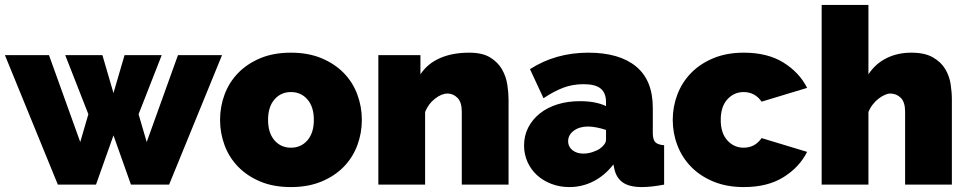

<svg xmlns="http://www.w3.org/2000/svg" viewBox="-26 -750 3931 780"><path d="M697 -526H876L661 0H506L435 -200L364 0H209L-6 -526H173L300 -173L333 -286L239 -526H390L435 -372L480 -526H631L537 -286L570 -173Z M1156 10Q1085 10 1031.5 -12.5Q978 -35 941.5 -72.5Q905 -110 886.5 -159.5Q868 -209 868 -263Q868 -317 886.5 -366.5Q905 -416 941.5 -453.5Q978 -491 1031.5 -513.5Q1085 -536 1156 -536Q1226 -536 1280 -513.5Q1334 -491 1370.5 -453.5Q1407 -416 1425.5 -366.5Q1444 -317 1444 -263Q1444 -209 1425.5 -159.5Q1407 -110 1370.5 -72.5Q1334 -35 1280 -12.5Q1226 10 1156 10ZM1063 -263Q1063 -210 1089 -180Q1115 -150 1156 -150Q1197 -150 1223 -180Q1249 -210 1249 -263Q1249 -316 1223 -346Q1197 -376 1156 -376Q1115 -376 1089 -346Q1063 -316 1063 -263Z M2040 0H1850V-296Q1850 -335 1832.5 -352.5Q1815 -370 1792 -370Q1768 -370 1741 -349Q1714 -328 1701 -295V0H1511V-526H1682V-448Q1710 -491 1760.5 -513.5Q1811 -536 1880 -536Q1934 -536 1965.5 -516.5Q1997 -497 2013.5 -468Q2030 -439 2035 -406Q2040 -373 2040 -346Z M2287 10Q2248 10 2214 -3Q2180 -16 2155.5 -38.5Q2131 -61 2117 -92Q2103 -123 2103 -159Q2103 -199 2120 -232Q2137 -265 2167 -289Q2197 -313 2238.5 -326Q2280 -339 2330 -339Q2394 -339 2436 -319V-335Q2436 -372 2414.5 -390Q2393 -408 2345 -408Q2300 -408 2262 -393.5Q2224 -379 2182 -351L2127 -469Q2231 -536 2364 -536Q2490 -536 2558 -480Q2626 -424 2626 -312V-210Q2626 -183 2636 -172.5Q2646 -162 2672 -160V0Q2646 5 2623 7.5Q2600 10 2582 10Q2531 10 2504.5 -8.5Q2478 -27 2470 -63L2466 -82Q2431 -37 2385 -13.5Q2339 10 2287 10ZM2344 -126Q2361 -126 2379 -131.5Q2397 -137 2411 -146Q2422 -154 2429 -163.5Q2436 -173 2436 -183V-222Q2419 -228 2399 -232Q2379 -236 2363 -236Q2328 -236 2305 -219Q2282 -202 2282 -176Q2282 -154 2299.5 -140Q2317 -126 2344 -126Z M2707 -263Q2707 -317 2726 -366.5Q2745 -416 2781.5 -453.5Q2818 -491 2872 -513.5Q2926 -536 2996 -536Q3092 -536 3156.5 -496Q3221 -456 3253 -393L3068 -337Q3041 -376 2995 -376Q2956 -376 2929 -346.5Q2902 -317 2902 -263Q2902 -209 2929 -179.5Q2956 -150 2995 -150Q3041 -150 3068 -189L3253 -133Q3221 -70 3156.5 -30Q3092 10 2996 10Q2926 10 2872 -12.5Q2818 -35 2781.5 -72.5Q2745 -110 2726 -159.5Q2707 -209 2707 -263Z M3841 0H3651V-296Q3651 -335 3633.5 -352.5Q3616 -370 3590 -370Q3581 -370 3568.5 -364.5Q3556 -359 3543.5 -349.5Q3531 -340 3520 -326Q3509 -312 3502 -295V0H3312V-730H3502V-448Q3530 -491 3575 -513.5Q3620 -536 3676 -536Q3731 -536 3764 -517Q3797 -498 3814 -469.5Q3831 -441 3836 -408Q3841 -375 3841 -346Z"/></svg>

Font: Raleway
Style: Heavy
Weight: 900
Designer: Matt McInerney, Pablo Impallari, Rodrigo Fuenzalida
Foundry: Matt McInerney, Pablo Impallari, Rodrigo Fuenzalida
Version: Version 2.001; ttfautohint (v0.8) -G 200 -r 50